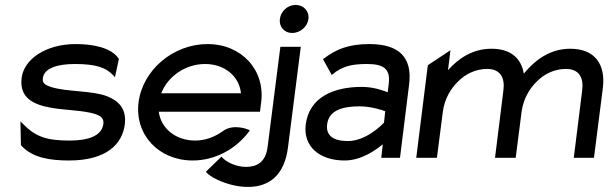

<svg xmlns="http://www.w3.org/2000/svg" viewBox="-20 -641 2471 780"><path d="M67 -49C112 0 183 11 260 11C415 11 477 -57 487 -136C495 -201 460 -232 415 -250C353 -274 250 -267 186 -288C166 -295 151 -302 154 -323C159 -365 215 -381 284 -381C369 -381 411 -367 441 -334L447 -327L463 -402L462 -403C433 -447 359 -462 288 -462C164 -462 77 -399 68 -325C57 -241 120 -215 189 -203C245 -193 319 -193 366 -178C387 -171 403 -161 400 -138C394 -89 339 -70 263 -70C170 -70 124 -85 72 -139L63 -148L65 -51Z M1036 -187 1041 -225C1058 -356 962 -462 823 -462C684 -462 560 -357 543 -226C526 -95 624 11 763 11C854 11 939 -36 991 -106L995 -111L990 -114C990 -114 929 -141 885 -108C853 -85 814 -70 773 -70C694 -70 634 -119 625 -187ZM635 -262C661 -330 733 -381 813 -381C893 -381 952 -331 959 -262Z M819 60C849 94 1006 160 1094 82C1122 57 1143 16 1150 -43L1202 -451H1119L1067 -43C1059 19 1022 37 980 37C939 37 900 18 882 -2L880 -5L817 56ZM1167 -507C1199 -507 1229 -532 1233 -564C1237 -596 1213 -621 1181 -621C1149 -621 1121 -596 1117 -564C1113 -532 1135 -507 1167 -507Z M1292 -401 1328 -336 1332 -340C1371 -372 1409 -381 1471 -381C1542 -381 1567 -359 1559 -298L1555 -266C1541 -272 1499 -288 1450 -288C1335 -288 1236 -246 1222 -135C1211 -46 1278 11 1380 11C1450 11 1510 -34 1535 -55L1529 0H1605L1642 -298C1656 -409 1600 -462 1481 -462C1395 -462 1344 -440 1297 -404ZM1309 -136C1316 -193 1372 -209 1440 -209C1488 -209 1532 -194 1545 -189L1540 -143C1531 -133 1467 -68 1393 -68C1336 -68 1303 -89 1309 -136Z M1991 0H2075L2099 -187C2106 -240 2132 -283 2163 -312C2190 -339 2231 -361 2279 -361C2333 -361 2352 -325 2345 -273L2311 0H2393L2429 -283C2441 -378 2398 -443 2297 -443C2213 -443 2153 -396 2109 -343L2108 -342V-341C2098 -404 2055 -443 1977 -443C1900 -443 1843 -404 1800 -356L1810 -437L1718 -376L1671 0H1755L1779 -187C1786 -240 1812 -283 1843 -312C1870 -339 1911 -361 1959 -361C2013 -361 2032 -325 2025 -273Z"/></svg>

Font: Charger
Style: BdIt
Weight: 400
Designer: Jasper
Foundry: Cannot Into Space Fonts
Version: Version 0.98